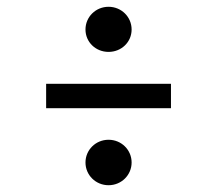

<svg xmlns="http://www.w3.org/2000/svg" viewBox="-20 -595 640 566"><path d="M300 -575C262 -575 232 -545 232 -508C232 -471 262 -442 300 -442C338 -442 368 -471 368 -508C368 -545 338 -575 300 -575ZM484 -348H116V-276H484ZM300 -183C262 -183 232 -153 232 -116C232 -79 262 -49 300 -49C338 -49 368 -79 368 -116C368 -153 338 -183 300 -183Z"/></svg>

Font: FiraMono Nerd Font
Style: Regular
Weight: 400
Designer: Carrois Corporate & Edenspiekermann AG
Foundry: Carrois Corporate GbR & Edenspiekermann AG
Version: Version 003.206;Nerd Fonts 3.3.0